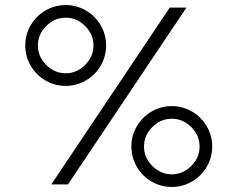

<svg xmlns="http://www.w3.org/2000/svg" viewBox="-20 -730 940 760"><path d="M350 -550Q350 -594 317 -627Q284 -660 240 -660Q196 -660 163 -627Q130 -594 130 -550Q130 -506 163 -473Q196 -440 240 -440Q284 -440 317 -473Q350 -506 350 -550ZM400 -550Q400 -507 378.5 -470Q357 -433 320 -411.5Q283 -390 240 -390Q197 -390 160 -411.5Q123 -433 101.5 -470Q80 -507 80 -550Q80 -593 101.5 -630Q123 -667 160 -688.5Q197 -710 240 -710Q283 -710 320 -688.5Q357 -667 378.5 -630Q400 -593 400 -550ZM770 -150Q770 -194 737 -227Q704 -260 660 -260Q616 -260 583 -227Q550 -194 550 -150Q550 -106 583 -73Q616 -40 660 -40Q704 -40 737 -73Q770 -106 770 -150ZM820 -150Q820 -107 798.5 -70Q777 -33 740 -11.5Q703 10 660 10Q617 10 580 -11.5Q543 -33 521.5 -70Q500 -107 500 -150Q500 -193 521.5 -230Q543 -267 580 -288.5Q617 -310 660 -310Q703 -310 740 -288.5Q777 -267 798.5 -230Q820 -193 820 -150ZM718 -700 249 0H183L652 -700Z"/></svg>

Font: Goli Light
Style: Regular
Weight: 300
Designer: jaikishan Patel
Foundry: MagicType
Version: Version 1.000